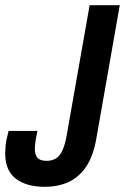

<svg xmlns="http://www.w3.org/2000/svg" viewBox="-40 -707 481 739"><path d="M133 12Q61 12 20.5 -19.5Q-20 -51 -20 -116Q-20 -127 -18.5 -146Q-17 -165 -7 -203H104Q97 -169 95.5 -155.5Q94 -142 94 -134Q94 -112 104 -100Q114 -88 139 -88Q174 -88 191 -112Q208 -136 216 -182L305 -687H421L331 -175Q319 -105 290.5 -64Q262 -23 222 -5.5Q182 12 133 12Z"/></svg>

Font: Archivo ExtraCondensed SemiBold
Style: Italic
Weight: 600
Width: 2
Italic angle: -10°
Designer: Hector Gatti
Foundry: Omnibus-Type
Version: Version 2.001